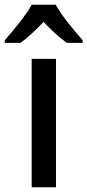

<svg xmlns="http://www.w3.org/2000/svg" viewBox="-58 -786 367 806"><path d="M176 -766H75C51 -722 -1 -659 -38 -617V-606H28C59 -628 91 -659 125 -694C158 -659 191 -628 223 -606H289V-617C253 -658 200 -721 176 -766ZM177 0V-539H75V0Z"/></svg>

Font: Noto Sans Khmer SemiCondensed Medium
Style: Regular
Weight: 500
Width: 4
Designer: Danh Hong and the Monotype Design Team
Foundry: Monotype Imaging Inc.
Version: Version 2.004